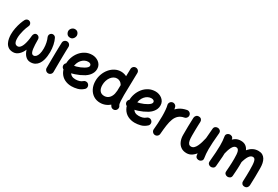

<svg xmlns="http://www.w3.org/2000/svg" viewBox="75 -1914 4517 3116"><g transform="rotate(30 2333.5 -355.5)"><path d="M189 -517.8Q167.7 -530 143.8 -523.2Q119.9 -516.4 107.7 -495.1Q90.1 -464.1 72.2 -413.4Q54.3 -362.7 42.3 -302.6Q30.3 -242.6 30.3 -182.6Q30.3 -148.3 37 -108Q43.7 -67.6 62.1 -31.1Q80.4 5.4 114.5 28.8Q148.6 52.2 203.1 52.2Q232.8 52.2 258.9 40.5Q284.9 28.8 306.9 8.4Q328.9 -12.1 346 -38.5Q363.2 -64.9 374.9 -94Q383.3 -63.8 397.2 -37.4Q411 -11 430.2 9.2Q449.3 29.4 473.5 40.8Q497.7 52.2 526.4 52.2Q577.3 52.2 612.4 32.5Q647.6 12.8 670 -19.8Q692.5 -52.4 704.8 -92.3Q717 -132.2 721.8 -173.5Q726.6 -214.7 726.6 -250.5Q726.6 -316.5 713.7 -379.6Q700.8 -442.7 676.6 -491Q666 -513.1 642.3 -521Q618.5 -528.9 596.4 -517.9Q574.3 -507.3 566.6 -483.6Q558.8 -459.8 569.5 -437.7Q584.8 -406.9 596.1 -355Q607.4 -303.1 607.4 -250.5Q607.4 -189.7 595.5 -148.8Q583.5 -107.9 563.4 -87.4Q543.3 -66.9 519 -66.9Q503.2 -66.9 491.8 -76.6Q480.3 -86.3 472.8 -106.6Q465.3 -126.8 460.8 -158.5Q456.3 -190.2 454.3 -233.8Q452.3 -277.3 452.1 -333.6Q452.1 -355.7 436.4 -373.1Q420.7 -390.5 397.1 -392.1Q371.7 -394 355.5 -376.2Q339.2 -358.4 336.7 -332.5Q332.3 -278.8 324.2 -236.1Q316.2 -193.5 305.2 -161.7Q294.3 -129.9 280.8 -108.8Q267.2 -87.8 251.8 -77.3Q236.3 -66.9 219.6 -66.9Q197.6 -66.9 182 -78.2Q166.4 -89.6 158.4 -115.1Q150.4 -140.6 150.4 -182.6Q150.4 -216.4 156.8 -254.8Q163.2 -293.1 173 -329.3Q182.7 -365.6 193.2 -393.9Q203.6 -422.1 211.7 -436.5Q223.9 -457.8 217 -481.9Q210.2 -506 189 -517.8Z M808.3 -694.8Q808.3 -680.5 815.6 -661.5Q822.8 -642.5 840.2 -628Q857.7 -613.5 888.7 -613.5Q914.6 -613.5 932.3 -627.6Q950.1 -641.7 959 -661.6Q968 -681.5 968 -698.2Q968 -712.5 960.5 -730.8Q953 -749 936.2 -762.6Q919.3 -776.1 891.1 -776.1Q868.5 -776.1 849.7 -764.3Q830.8 -752.4 819.6 -733.8Q808.3 -715.2 808.3 -694.8ZM880 -538.8Q853.5 -539.9 833.4 -522Q813.4 -504.2 812.3 -477.2Q810.8 -441.8 809.6 -392.6Q808.3 -343.5 807.4 -288.1Q806.4 -232.8 805.9 -178.3Q805.4 -123.9 805.2 -77.5Q804.9 -31.1 804.9 0Q804.9 26.5 824 45.6Q843.1 64.7 869.6 64.7Q896.6 64.7 915.7 45.6Q934.8 26.5 934.8 0Q934.8 -30.4 935.1 -76.8Q935.3 -123.2 935.8 -177.4Q936.3 -231.7 937 -286.4Q937.7 -341.2 939 -389.4Q940.2 -437.6 941.7 -471.1Q942.7 -498 924.9 -517.9Q907 -537.7 880 -538.8Z M1341.1 -424.1Q1366.6 -424.1 1382.8 -413Q1398.9 -402 1398.9 -382.4Q1398.9 -366.3 1384.9 -349.7Q1370.8 -333 1338 -313.6Q1283 -280.9 1216.2 -261.7Q1149.5 -242.6 1077.5 -237.5Q1051 -235.6 1033.4 -215.5Q1015.7 -195.3 1017.3 -168.3Q1019.3 -141.8 1039.7 -124.2Q1060.1 -106.6 1086.5 -108.2Q1173.7 -114.3 1254.2 -140.5Q1334.6 -166.7 1409.4 -211.4Q1423.1 -219.7 1442.4 -235.4Q1461.8 -251.1 1480.7 -274.3Q1499.6 -297.5 1512.1 -327.3Q1524.7 -357.1 1524.7 -393.1Q1524.7 -433.7 1508.1 -463.8Q1491.6 -493.9 1464.7 -513.9Q1437.7 -533.9 1406.2 -543.7Q1374.8 -553.5 1344.7 -553.5Q1275 -553.5 1219.1 -524Q1163.1 -494.6 1123.4 -445.6Q1083.6 -396.5 1062.7 -336.3Q1041.7 -276.1 1041.7 -214.8Q1041.7 -121.3 1077 -61.1Q1112.3 -0.9 1171 28.3Q1229.6 57.4 1299.3 57.4Q1353 57.4 1409.4 42.7Q1465.8 28 1514.3 -15.9Q1534.3 -33.7 1535.5 -60.8Q1536.6 -87.9 1518.8 -107.5Q1501.1 -127.6 1474.1 -128.7Q1447.1 -129.9 1427.1 -112.1Q1405.3 -92.4 1372.7 -82.2Q1340.2 -72 1299.3 -72Q1256.8 -72 1228.3 -88.9Q1199.7 -105.7 1185.4 -139.2Q1171.1 -172.6 1171.1 -222.2Q1171.1 -264.5 1184.9 -301.1Q1198.7 -337.6 1222.5 -365.4Q1246.3 -393.2 1277 -408.6Q1307.7 -424.1 1341.1 -424.1Z M2058.1 -729.2Q2031.6 -730 2012.1 -711.5Q1992.7 -693 1991.9 -666L1982.7 -250.2Q1981.6 -179.8 1983.6 -130.2Q1985.7 -80.6 1996.1 -44.9Q2006.5 -9.2 2029.2 19.3Q2045.9 40 2073.2 42.7Q2100.5 45.4 2120.8 28.4Q2141.2 11.4 2144.2 -15.7Q2147.1 -42.8 2130 -63.2Q2125.6 -69.2 2121.6 -83.7Q2117.6 -98.3 2115 -136Q2112.4 -173.8 2112.4 -248.8L2121.3 -663.1Q2122.1 -690.1 2103.6 -709.5Q2085.1 -728.9 2058.1 -729.2ZM1883.3 -553.2Q1824 -553.2 1771.9 -525.8Q1719.7 -498.4 1680.1 -450.9Q1640.5 -403.3 1618.2 -342.3Q1595.9 -281.4 1595.9 -214.2Q1595.9 -135.4 1626.5 -73.9Q1657.1 -12.5 1711.4 22.5Q1765.7 57.4 1836.8 57.4Q1890.5 57.4 1938.5 37.1Q1986.6 16.8 2024 -21Q2061.5 -58.8 2084.5 -111.9Q2107.4 -165 2110.8 -230.3Q2112.5 -258.3 2097.4 -278.9Q2082.2 -299.6 2055.7 -303.5Q2029.2 -307.4 2006.2 -291.4Q1983.2 -275.5 1982.2 -249Q1978.8 -191.4 1959.4 -151.9Q1940.1 -112.4 1908.9 -92.2Q1877.7 -72 1838.6 -72Q1784.4 -72 1755.4 -108.9Q1726.3 -145.9 1726.3 -212Q1726.3 -254.6 1738.2 -292.8Q1750 -330.9 1771.2 -360.4Q1792.5 -389.8 1820.7 -406.8Q1848.9 -423.8 1881.5 -423.8Q1913.5 -423.8 1939.5 -408Q1965.6 -392.2 1981.1 -364.9Q1993 -341.2 2019.4 -333.8Q2045.8 -326.4 2069.1 -338.7Q2092.4 -351.1 2100.9 -377.8Q2109.4 -404.5 2095.2 -427.1Q2056.2 -488 2001.9 -520.6Q1947.6 -553.2 1883.3 -553.2Z M2526.6 -424.1Q2552.1 -424.1 2568.3 -413Q2584.5 -402 2584.5 -382.4Q2584.5 -366.3 2570.4 -349.7Q2556.4 -333 2523.6 -313.6Q2468.5 -280.9 2401.8 -261.7Q2335.1 -242.6 2263.1 -237.5Q2236.6 -235.6 2218.9 -215.5Q2201.3 -195.3 2202.9 -168.3Q2204.8 -141.8 2225.2 -124.2Q2245.6 -106.6 2272.1 -108.2Q2359.3 -114.3 2439.7 -140.5Q2520.1 -166.7 2595 -211.4Q2608.6 -219.7 2628 -235.4Q2647.3 -251.1 2666.3 -274.3Q2685.2 -297.5 2697.7 -327.3Q2710.2 -357.1 2710.2 -393.1Q2710.2 -433.7 2693.7 -463.8Q2677.1 -493.9 2650.2 -513.9Q2623.3 -533.9 2591.8 -543.7Q2560.3 -553.5 2530.3 -553.5Q2460.6 -553.5 2404.6 -524Q2348.6 -494.6 2308.9 -445.6Q2269.2 -396.5 2248.2 -336.3Q2227.3 -276.1 2227.3 -214.8Q2227.3 -121.3 2262.6 -61.1Q2297.9 -0.9 2356.5 28.3Q2415.2 57.4 2484.9 57.4Q2538.6 57.4 2595 42.7Q2651.4 28 2699.8 -15.9Q2719.8 -33.7 2721 -60.8Q2722.2 -87.9 2704.3 -107.5Q2686.6 -127.6 2659.7 -128.7Q2632.7 -129.9 2612.7 -112.1Q2590.8 -92.4 2558.3 -82.2Q2525.8 -72 2484.9 -72Q2442.4 -72 2413.8 -88.9Q2385.3 -105.7 2371 -139.2Q2356.7 -172.6 2356.7 -222.2Q2356.7 -264.5 2370.5 -301.1Q2384.3 -337.6 2408.1 -365.4Q2431.9 -393.2 2462.6 -408.6Q2493.3 -424.1 2526.6 -424.1Z M3196.3 -496.3Q3191.4 -522.5 3168.7 -537.7Q3146 -552.9 3119.9 -547.9Q3037.6 -532.1 2983.5 -493.1Q2929.3 -454.1 2896.7 -399Q2864.1 -343.9 2846.9 -278.1Q2829.7 -212.4 2821.8 -142.5Q2813.8 -72.6 2808.3 -5.2Q2806 21.2 2823.7 41.8Q2841.3 62.4 2867.8 64.7Q2894.8 67 2915.1 49.4Q2935.4 31.7 2937.7 5.2Q2945.1 -87.3 2955.4 -160.8Q2965.8 -234.4 2986.5 -287.8Q3007.1 -341.3 3044.9 -374.7Q3082.8 -408.1 3144.8 -419.9Q3170.9 -424.9 3186.1 -447.6Q3201.3 -470.2 3196.3 -496.3ZM2866.6 64.7Q2893.1 67.4 2914.1 50.2Q2935.1 33 2937.7 6.5Q2943.5 -47.7 2947.2 -118Q2950.9 -188.2 2950.9 -259.8Q2950.9 -326.4 2946.4 -386.8Q2941.8 -447.1 2928.3 -492.7Q2921.1 -518.1 2897.3 -530.9Q2873.4 -543.8 2848 -536.3Q2822.6 -529.1 2809.8 -505Q2796.9 -481 2804.1 -455.6Q2811.8 -429.3 2816.7 -375.4Q2821.5 -321.5 2821.5 -259.8Q2821.5 -192.7 2817.6 -125Q2813.7 -57.3 2808.3 -6.5Q2805.7 20 2822.9 40.8Q2840.1 61.6 2866.6 64.7Z M3759.3 -479Q3762.3 -510.5 3744.3 -527.9Q3726.3 -545.3 3702.9 -547.6Q3678.2 -550.3 3655.9 -536.3Q3633.7 -522.2 3630.6 -491.2Q3620.8 -386.7 3615.7 -310.3Q3610.6 -233.9 3610.6 -173.1Q3610.6 -122.1 3614.1 -78.1Q3617.6 -34.2 3624.6 10Q3629.9 42.5 3654.8 54.7Q3679.8 67 3705.2 61Q3727.2 55.7 3742.4 37.5Q3757.6 19.4 3752.6 -10.1Q3746.2 -49.4 3743.2 -88Q3740.1 -126.6 3740.1 -173.1Q3740.1 -228.6 3744.8 -301.6Q3749.5 -374.5 3759.3 -479ZM3733.5 -268.2Q3740 -294.4 3729.2 -317.6Q3718.4 -340.7 3694.9 -347.2Q3667 -355.1 3643.6 -342.5Q3620.1 -329.8 3615.1 -305.7Q3605.1 -260.4 3592.2 -217.5Q3579.3 -174.7 3562.3 -140.3Q3545.3 -105.8 3523 -85.6Q3500.7 -65.4 3471.8 -65.4Q3443.7 -65.4 3427.5 -83.5Q3411.3 -101.6 3404.4 -137.9Q3397.6 -174.2 3397.6 -228.3Q3397.6 -287.2 3398.3 -331.5Q3398.9 -375.7 3400.2 -413.5Q3401.5 -451.2 3403.2 -489.6Q3404.3 -514.8 3387.6 -533.9Q3371 -553 3339.2 -553Q3308.3 -553 3291.3 -533.4Q3274.2 -513.8 3272.7 -489.5Q3268.4 -407.3 3267.6 -325.4Q3266.7 -243.5 3266.7 -165.3Q3266.7 -101.7 3288.4 -49.6Q3310.1 2.4 3353.3 33.2Q3396.5 64 3460.4 64Q3516.1 64 3560.8 32Q3605.5 0 3639.4 -50.6Q3673.3 -101.2 3696.9 -159.1Q3720.5 -216.9 3733.5 -268.2Z M3854 -10Q3851.3 21.4 3869.1 38.8Q3887 56.3 3910.4 58.6Q3935.1 61.3 3957.5 47.2Q3980 33.2 3982.7 2.2Q3992.4 -102.7 3997.6 -178.9Q4002.7 -255.1 4002.7 -315.9Q4002.7 -366.9 3999.3 -410.9Q3995.8 -454.8 3988.6 -499Q3983.4 -531.5 3958.5 -543.8Q3933.6 -556 3908.2 -550Q3886.2 -544.8 3871 -526.6Q3855.8 -508.4 3860.7 -478.9Q3867.2 -439.6 3870.2 -401Q3873.2 -362.4 3873.2 -315.9Q3873.2 -260.5 3868.5 -187.5Q3863.8 -114.5 3854 -10ZM3871.9 -237.9Q3865.5 -211.5 3881.8 -191.4Q3898.1 -171.3 3921.1 -166.6Q3948.4 -161.4 3968 -177.2Q3987.7 -193 3993.3 -216.3Q4004.3 -264.6 4016.7 -302.9Q4029.2 -341.2 4043.8 -368.3Q4058.5 -395.4 4075.9 -409.7Q4093.4 -424.1 4113.9 -424.1Q4133.7 -424.1 4146.4 -413.1Q4159.2 -402.2 4166.3 -380.3Q4173.5 -358.4 4176.1 -324.9Q4178.8 -291.4 4178.8 -246Q4178.8 -204.2 4177.7 -171.6Q4176.6 -138.9 4174.3 -100.9Q4171.9 -62.9 4167.5 -4.5Q4165.2 27.3 4183.9 44Q4202.6 60.7 4226.9 62.5Q4251.5 64 4273 49.6Q4294.6 35.2 4296.9 4.5Q4300.2 -40.8 4302.4 -73.5Q4304.6 -106.3 4306 -132.9Q4307.4 -159.4 4307.9 -186.1Q4308.3 -212.8 4308.3 -246.1Q4308.3 -305.7 4301.2 -360.6Q4294.1 -415.5 4274.8 -459.2Q4255.6 -502.8 4220.3 -528.1Q4184.9 -553.5 4128.9 -553.5Q4072.5 -553.5 4030.6 -527.4Q3988.8 -501.3 3958.4 -456.8Q3928.1 -412.4 3907.2 -355.7Q3886.2 -299.1 3871.9 -237.9ZM4184 -273.6Q4175.8 -247.7 4187.6 -224.5Q4199.3 -201.4 4222.4 -194.9Q4250.4 -187.1 4272.8 -199.9Q4295.3 -212.6 4302.4 -236.3Q4314.9 -284.1 4328.7 -319.3Q4342.4 -354.5 4357.8 -377.7Q4373.3 -400.9 4390.7 -412.2Q4408.1 -423.6 4427.7 -423.6Q4447.4 -423.6 4459.6 -411.2Q4471.8 -398.8 4478.2 -372.4Q4484.6 -346.1 4487.1 -304.7Q4489.6 -263.3 4489.6 -205.4Q4489.6 -158.7 4488.3 -108.1Q4487.1 -57.5 4484.3 0.6Q4482.7 25.8 4499.6 44.9Q4516.5 64 4548.1 64Q4579 64 4596.1 44.4Q4613.2 24.9 4614.7 0.5Q4619 -81.8 4619.8 -163.6Q4620.5 -245.5 4620.5 -323.7Q4620.5 -370.6 4612.1 -412.2Q4603.6 -453.7 4584.8 -485.4Q4566 -517.1 4535 -535Q4503.9 -553 4458.5 -553Q4405 -553 4361.8 -531.6Q4318.5 -510.3 4284.9 -472.1Q4251.2 -434 4226.1 -383.2Q4201 -332.4 4184 -273.6Z"/></g></svg>

Font: Mikhak VF
Style: Regular
Weight: 100
Designer: Amin Abedi
Version: Version 3.001